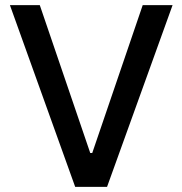

<svg xmlns="http://www.w3.org/2000/svg" viewBox="-20 -727 709 747"><path d="M331.1 -131.8H338.9L535.2 -707H651.4L396.5 0H272.5L18.6 -707H134.8Z"/></svg>

Font: Pretendard Medium
Style: Regular
Weight: 500
Designer: Base glyphs from Inter by Rasmus Andersson; Hangeul glyphs from Noto Sans CJK(Source Han Sans) by Jang Soo-young and Kan
Foundry: Kil Hyung-jin
Version: Version 1.309